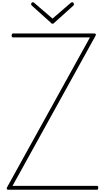

<svg xmlns="http://www.w3.org/2000/svg" viewBox="-20 -1694 938 1714"><path d="M53 0Q47 0 43.5 -3Q40 -6 40 -10.5Q40 -15 42 -20L783 -1360H95Q91 -1360 87.5 -1364Q84 -1368 84 -1377Q84 -1387 87.5 -1391Q91 -1395 95 -1395H822Q833 -1395 835 -1389Q837 -1383 833 -1375L92 -35H846Q851 -35 854 -31.5Q857 -28 857 -19Q857 -9 854 -4.5Q851 0 846 0ZM624 -1674Q631 -1674 635.5 -1668.5Q640 -1663 640 -1655Q640 -1652 639 -1649.5Q638 -1647 635 -1644L465 -1491Q460 -1485 456.5 -1483.5Q453 -1482 449 -1482Q445 -1482 441.5 -1483.5Q438 -1485 433 -1492L263 -1645Q260 -1648 259 -1651Q258 -1654 258 -1656Q258 -1664 262.5 -1669Q267 -1674 274 -1674Q278 -1674 281 -1672Q284 -1670 286 -1668L449 -1528L611 -1668Q614 -1670 617 -1672Q620 -1674 624 -1674Z"/></svg>

Font: Playwrite BE WAL Thin
Style: Regular
Weight: 250
Version: Version 1.002